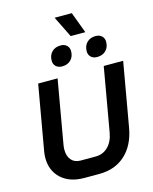

<svg xmlns="http://www.w3.org/2000/svg" viewBox="-156 -1208 1053 1318"><g transform="rotate(-15 370.5 -549.5)"><path d="M52 -194Q52 -216 57 -244L137 -700H275L196 -248Q193 -230 193 -214Q193 -168 216.5 -141Q240 -114 282 -114H388Q441 -114 477 -149.5Q513 -185 524 -248L603 -700H741L661 -244Q640 -125 567 -58.5Q494 8 382 8H276Q172 8 112 -47.5Q52 -103 52 -194ZM363 -1107H485L541 -957H437ZM267 -827Q267 -866 290.5 -889.5Q314 -913 353 -913Q380 -913 396.5 -897.5Q413 -882 413 -857Q413 -818 389.5 -794.5Q366 -771 328 -771Q300 -771 283.5 -786.5Q267 -802 267 -827ZM516 -827Q516 -866 539.5 -889.5Q563 -913 601 -913Q629 -913 645.5 -897.5Q662 -882 662 -857Q662 -818 638.5 -794.5Q615 -771 576 -771Q549 -771 532.5 -786.5Q516 -802 516 -827Z"/></g></svg>

Font: Bai Jamjuree
Style: Bold Italic
Weight: 700
Italic angle: -10°
Designer: Katatrad Aksorn Co.,Ltd.
Foundry: Cadson Demak Co.,Ltd.
Version: Version 1.000; ttfautohint (v1.6)